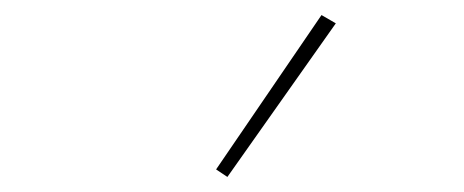

<svg xmlns="http://www.w3.org/2000/svg" viewBox="-20 -786 616 255"><path d="M282 -551 426 -755 407 -766 267 -561Z"/></svg>

Font: Iosevka Sparkle Thin
Style: Regular
Weight: 100
Designer: Belleve Invis
Foundry: Belleve Invis
Version: Version 4.5.0; ttfautohint (v1.8.3)